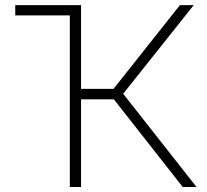

<svg xmlns="http://www.w3.org/2000/svg" viewBox="-20 -748 827 768"><path d="M283.2 -727.5V-686.5H41V-727.5ZM259.3 0V-727.5H304.2V-392.6H434.1L699.7 -727.5H754.9L472.7 -373L766.1 0H710.9L435.5 -350.6H304.2V0Z"/></svg>

Font: Inter 24pt ExtraLight
Style: Regular
Weight: 250
Designer: Rasmus Andersson
Foundry: rsms
Version: Version 4.001;git-66647c0bb